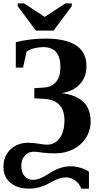

<svg xmlns="http://www.w3.org/2000/svg" viewBox="-30 -888 578 1124"><path d="M295.4 9.8Q247.6 9.8 214.8 4.9Q182.1 0 168 0Q135.7 0 115.2 23.2Q94.7 46.4 94.7 84.5Q94.7 120.6 113.5 142.6Q132.3 164.6 162.6 164.6Q184.6 164.6 206.3 155.8Q228 147 261.7 125Q321.8 85.4 386.2 85.4Q412.1 85.4 441.9 94.5Q471.7 103.5 490.7 117.2V216.3H445.8Q435.5 187 410.2 168.7Q384.8 150.4 354.5 150.4Q334.5 150.4 314.2 157.5Q293.9 164.6 260.7 183.1Q201.2 216.3 139.6 216.3Q71.3 216.3 30.8 181.9Q-9.8 147.5 -9.8 88.4Q-9.8 47.4 8.5 15.4Q26.9 -16.6 60.1 -34.4Q93.3 -52.2 131.8 -52.2Q162.6 -52.2 195.8 -46.9Q228.5 -41 244.6 -41Q291.5 -41 319.3 -79.1Q347.2 -117.2 347.2 -183.1Q347.2 -301.8 229.5 -309.1L170.9 -312.5V-371.6L227.5 -375.5Q273.4 -378.4 298.6 -409.2Q323.7 -439.9 323.7 -495.1Q323.7 -612.3 222.7 -612.3Q196.8 -612.3 169.7 -605.2Q142.6 -598.1 126 -586.9L105 -492.2H62.5V-641.1Q146.5 -662.1 236.3 -662.1Q476.1 -662.1 476.1 -501Q476.1 -436.5 437 -394.8Q397.9 -353 330.6 -342.8Q500.5 -322.3 500.5 -178.2Q500.5 -124 473.1 -81.1Q445.8 -38.1 398.2 -14.2Q350.6 9.8 295.4 9.8ZM390.1 -868.2V-852.1L283.7 -709H179.7L73.7 -852.1V-868.2H110.8L231.9 -789.1L353 -868.2Z"/></svg>

Font: Liberation Serif
Style: Bold
Weight: 700
Designer: Steve Matteson
Foundry: Ascender Corporation
Version: Version 2.1.5